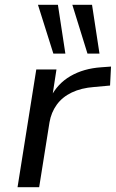

<svg xmlns="http://www.w3.org/2000/svg" viewBox="-20 -779 482 799"><path d="M53 0 131 -490H215L197 -373H190Q219 -431 273.5 -462.5Q328 -494 401 -499L442 -502L438 -423L372 -417Q318 -413 278.5 -394Q239 -375 216 -343Q193 -311 186 -270L143 0ZM344 -556 281 -759H363L394 -556ZM202 -556 138 -759H221L252 -556Z"/></svg>

Font: Nunito Sans 10pt SemiExpanded
Style: Italic
Weight: 400
Width: 6
Italic angle: -9°
Designer: Vernon Adams
Foundry: Vernon Adams
Version: Version 3.101;gftools[0.9.27]